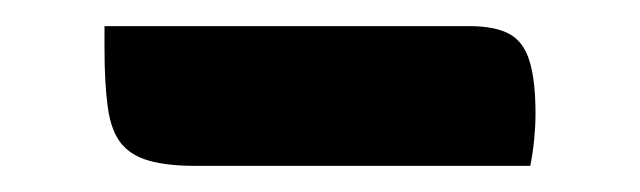

<svg xmlns="http://www.w3.org/2000/svg" viewBox="-20 -373 490 147"><path d="M60 -353H339Q359 -353 370 -347Q381 -341 385.5 -326Q390 -311 390 -286Q390 -277 389 -266.5Q388 -256 386 -246H130Q108 -246 94 -250Q80 -254 72.5 -263.5Q65 -273 62.5 -291Q60 -309 60 -337Q60 -341 60 -345Q60 -349 60 -353Z"/></svg>

Font: Recursive Casual Medium
Style: Regular
Weight: 500
Version: Version 1.047